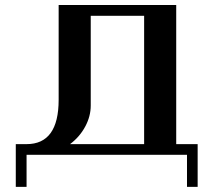

<svg xmlns="http://www.w3.org/2000/svg" viewBox="-20 -603 832 748"><path d="M666.5 -583.5V-41.5H750V125H708.5V0H83.5V125H41.5V-41.5H83.5Q208.5 -41.5 208.5 -214.4V-583.5ZM541.5 -541.5H333.5V-191.9Q333.5 -149.9 312 -109.9Q290.5 -69.8 252.9 -41.5H541.5Z"/></svg>

Font: Gputeks
Style: Bold
Weight: 600
Width: 8
Version: Version 0.9